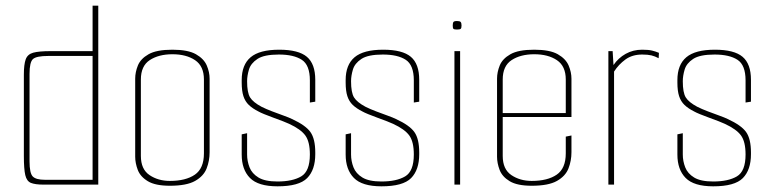

<svg xmlns="http://www.w3.org/2000/svg" viewBox="-20 -650 2718 676"><path d="M133 0Q104 0 89 -6Q74 -12 69 -33.5Q64 -55 64 -101V-387Q64 -423 70.5 -441Q77 -459 97 -464.5Q117 -470 159 -470H306V-630H326V0ZM306 -17V-453H150Q108 -453 96 -442Q84 -431 84 -390V-82Q84 -40 95.5 -28.5Q107 -17 138 -17Z M578 4Q527 4 500.5 -12Q474 -28 465 -52Q456 -76 456 -98V-373Q456 -396 465.5 -419.5Q475 -443 503 -459Q531 -475 587 -475Q642 -475 670 -459Q698 -443 708 -419.5Q718 -396 718 -373V-114Q718 -84 707.5 -57Q697 -30 667 -13Q637 4 578 4ZM578 -13Q634 -13 666 -35Q698 -57 698 -110V-370Q698 -417 667 -438Q636 -459 587 -459Q539 -459 507.5 -438.5Q476 -418 476 -370V-101Q476 -54 506.5 -33.5Q537 -13 578 -13Z M957 6Q889 6 860 -23.5Q831 -53 831 -106V-177L850 -181V-106Q850 -83 858.5 -61Q867 -39 890 -25Q913 -11 957 -11Q1010 -11 1040.5 -29Q1071 -47 1071 -106Q1071 -151 1055 -173Q1039 -195 998 -214Q992 -217 976.5 -223Q961 -229 943 -235.5Q925 -242 910.5 -248Q896 -254 891 -257Q869 -268 856 -280.5Q843 -293 837 -311.5Q831 -330 831 -359V-368Q831 -422 862.5 -448.5Q894 -475 963 -475Q1031 -475 1060.5 -450Q1090 -425 1090 -369V-292L1071 -289V-367Q1071 -421 1042.5 -439.5Q1014 -458 962 -458Q910 -458 886.5 -442.5Q863 -427 856.5 -405Q850 -383 850 -364Q850 -324 860.5 -307Q871 -290 901 -274Q917 -266 938 -258Q959 -250 978.5 -243Q998 -236 1008 -231Q1056 -209 1073 -185Q1090 -161 1090 -113V-107Q1090 -52 1061.5 -23Q1033 6 957 6Z M1323 6Q1255 6 1226 -23.5Q1197 -53 1197 -106V-177L1216 -181V-106Q1216 -83 1224.5 -61Q1233 -39 1256 -25Q1279 -11 1323 -11Q1376 -11 1406.5 -29Q1437 -47 1437 -106Q1437 -151 1421 -173Q1405 -195 1364 -214Q1358 -217 1342.5 -223Q1327 -229 1309 -235.5Q1291 -242 1276.5 -248Q1262 -254 1257 -257Q1235 -268 1222 -280.5Q1209 -293 1203 -311.5Q1197 -330 1197 -359V-368Q1197 -422 1228.5 -448.5Q1260 -475 1329 -475Q1397 -475 1426.5 -450Q1456 -425 1456 -369V-292L1437 -289V-367Q1437 -421 1408.5 -439.5Q1380 -458 1328 -458Q1276 -458 1252.5 -442.5Q1229 -427 1222.5 -405Q1216 -383 1216 -364Q1216 -324 1226.5 -307Q1237 -290 1267 -274Q1283 -266 1304 -258Q1325 -250 1344.5 -243Q1364 -236 1374 -231Q1422 -209 1439 -185Q1456 -161 1456 -113V-107Q1456 -52 1427.5 -23Q1399 6 1323 6Z M1580 0V-470H1600V0ZM1589 -546Q1579 -546 1576.5 -548.5Q1574 -551 1574 -560Q1574 -569 1576.5 -572.5Q1579 -576 1589 -576Q1599 -576 1602 -572.5Q1605 -569 1605 -560Q1605 -551 1602 -548.5Q1599 -546 1589 -546Z M1852 4Q1801 4 1774.5 -12Q1748 -28 1739 -52Q1730 -76 1730 -98V-373Q1730 -396 1739.5 -419.5Q1749 -443 1777 -459Q1805 -475 1861 -475Q1916 -475 1944 -459Q1972 -443 1982 -419.5Q1992 -396 1992 -373V-248H1972V-370Q1972 -417 1941 -438Q1910 -459 1861 -459Q1813 -459 1781.5 -438.5Q1750 -418 1750 -370V-101Q1750 -54 1780.5 -33.5Q1811 -13 1852 -13Q1908 -13 1940 -35Q1972 -57 1972 -110V-169L1992 -173V-114Q1992 -84 1981.5 -57Q1971 -30 1941 -13Q1911 4 1852 4ZM1736 -238V-252H1992V-238Z M2122 0V-470H2137L2140 -421Q2157 -446 2183 -460.5Q2209 -475 2241 -475Q2263 -475 2275.5 -472Q2288 -469 2300 -464L2299 -445Q2286 -452 2273.5 -455Q2261 -458 2241 -458Q2206 -458 2182 -440.5Q2158 -423 2142 -398V0Z M2491 6Q2423 6 2394 -23.5Q2365 -53 2365 -106V-177L2384 -181V-106Q2384 -83 2392.5 -61Q2401 -39 2424 -25Q2447 -11 2491 -11Q2544 -11 2574.5 -29Q2605 -47 2605 -106Q2605 -151 2589 -173Q2573 -195 2532 -214Q2526 -217 2510.5 -223Q2495 -229 2477 -235.5Q2459 -242 2444.5 -248Q2430 -254 2425 -257Q2403 -268 2390 -280.5Q2377 -293 2371 -311.5Q2365 -330 2365 -359V-368Q2365 -422 2396.5 -448.5Q2428 -475 2497 -475Q2565 -475 2594.5 -450Q2624 -425 2624 -369V-292L2605 -289V-367Q2605 -421 2576.5 -439.5Q2548 -458 2496 -458Q2444 -458 2420.5 -442.5Q2397 -427 2390.5 -405Q2384 -383 2384 -364Q2384 -324 2394.5 -307Q2405 -290 2435 -274Q2451 -266 2472 -258Q2493 -250 2512.5 -243Q2532 -236 2542 -231Q2590 -209 2607 -185Q2624 -161 2624 -113V-107Q2624 -52 2595.5 -23Q2567 6 2491 6Z"/></svg>

Font: Smooch Sans Thin
Style: Regular
Weight: 100
Designer: Robert E. Leuschke
Foundry: Robert E. Leuschke
Version: Version 1.010